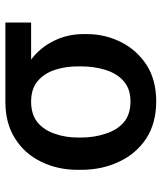

<svg xmlns="http://www.w3.org/2000/svg" viewBox="34 -602 578 685"><g transform="rotate(-90 322.5 -259.0)"><path d="M59.6 -258.8Q59.6 -261.7 59.6 -269.5Q59.6 -342.8 88.9 -401.4Q117.2 -460 171.9 -494.1Q225.6 -528.3 302.7 -528.3Q316.4 -525.4 329.1 -513.7Q340.8 -502 357.4 -488.3Q374 -474.6 400.4 -464.8Q442.4 -449.2 474.6 -418Q506.8 -386.7 525.4 -342.8Q543.9 -299.8 543.9 -249Q543.9 -245.1 543.9 -238.3Q543.9 -172.9 515.6 -116.2Q487.3 -59.6 433.6 -24.4Q379.9 9.8 303.7 9.8Q226.6 9.8 171.9 -25.4Q117.2 -61.5 88.9 -122.1Q59.6 -182.6 59.6 -258.8ZM174.8 -269.5Q174.8 -266.6 174.8 -258.8Q174.8 -210.9 188.5 -170.9Q201.2 -129.9 229.5 -105.5Q257.8 -82 303.7 -82Q348.6 -82 376 -106.4Q403.3 -129.9 416 -170.9Q428.7 -210.9 428.7 -258.8Q428.7 -262.7 428.7 -269.5Q428.7 -314.5 416 -352.5Q403.3 -390.6 375 -414.1Q347.7 -436.5 302.7 -436.5Q257.8 -436.5 229.5 -414.1Q201.2 -390.6 188.5 -352.5Q174.8 -314.5 174.8 -269.5ZM585 -528.3Q585 -505.9 585 -436.5Q513.7 -436.5 302.7 -436.5Q302.7 -460 302.7 -528.3Q373 -528.3 585 -528.3Z"/></g></svg>

Font: DeepSea
Style: Medium
Weight: 500
Designer: Stem
Version: Version 3.019;git-0a5106e0b